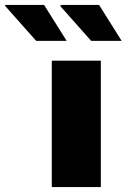

<svg xmlns="http://www.w3.org/2000/svg" viewBox="-159 -755 511 775"><path d="M50 0V-510H248V0ZM209 -590 83 -732 90 -735H241L332 -590ZM-13 -590 -139 -732 -137 -735H19L110 -590Z"/></svg>

Font: Chivo Medium Black
Style: Regular
Weight: 900
Version: Version 2.002